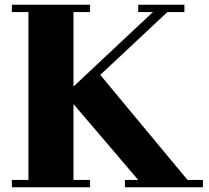

<svg xmlns="http://www.w3.org/2000/svg" viewBox="-20 -729 883 810"><path d="M507 30H563L290 -290V30H360V61H30V30H100V-678H30V-709H360V-678H290V-364L625 -678H563V-709H758V-678H686L403 -413L771 30H836V61H507Z"/></svg>

Font: Cafe24 ClassicType
Style: Regular
Weight: 400
Designer: Cafe24 thkim, hmlim, mnelim & 4IR
Foundry: Cafe24
Version: Version 1.000